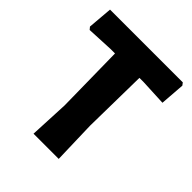

<svg xmlns="http://www.w3.org/2000/svg" viewBox="-182 -759 873 873"><g transform="rotate(45 255.0 -322.5)"><path d="M490 -645 499 -633 490 -514 364 -520H336L331 -207L337 0H175L184 -191L179 -520H149L22 -514L12 -526L22 -645Z"/></g></svg>

Font: Alegreya Sans ExtraBold
Style: Regular
Weight: 800
Designer: Juan Pablo del Peral
Foundry: Huerta Tipografica
Version: Version 2.007